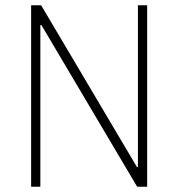

<svg xmlns="http://www.w3.org/2000/svg" viewBox="-20 -708 676 728"><path d="M98 0V-688H136L499 -75H503V-688H538V0H500L137 -613H133V0Z"/></svg>

Font: Saira Thin SemiCondensed
Style: Regular
Weight: 100
Width: 4
Version: Version 1.101